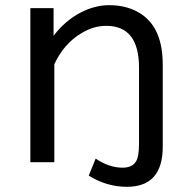

<svg xmlns="http://www.w3.org/2000/svg" viewBox="-20 -596 740 735"><path d="M185.1 -564.9V-459Q230 -517.6 288.6 -547.9Q342.8 -576.2 398.4 -576.2Q471.7 -576.2 523.9 -540Q603 -484.9 603 -348.1V-34.2Q603 119.1 465.8 119.1Q387.7 119.1 319.8 76.2L346.2 11.2Q397.5 45.9 449.2 45.9Q485.4 45.9 500 22.9Q512.2 4.9 512.2 -45.9V-336.9Q512.2 -497.1 386.7 -497.1Q338.4 -497.1 293 -469.7Q224.6 -429.7 188 -350.1V24.9H96.2V-564.9Z"/></svg>

Font: BIZ UDPGothic
Style: Regular
Weight: 400
Designer: TypeBank Co., Ltd.
Foundry: Morisawa Inc.
Version: Version 1.051